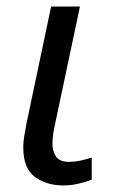

<svg xmlns="http://www.w3.org/2000/svg" viewBox="-20 -556 351 586"><path d="M174 10Q122 10 86.5 -16Q51 -42 51 -107Q51 -122 54 -140.5Q57 -159 61 -180L136 -536H224L148 -177Q145 -164 142.5 -148Q140 -132 140 -118Q140 -94 151 -78Q162 -62 191 -62Q208 -62 224 -65.5Q240 -69 260 -75V-8Q247 -2 222 4Q197 10 174 10Z"/></svg>

Font: Noto IKEA Latin
Style: Italic
Weight: 400
Italic angle: -12°
Designer: Monotype Design Team
Foundry: Monotype Imaging Inc.
Version: Version 1.0